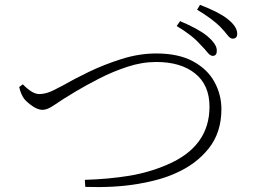

<svg xmlns="http://www.w3.org/2000/svg" viewBox="-20 -806 1040 790"><path d="M804 -623Q772 -660 707 -699L721 -719Q795 -688 831 -659Q872 -625 872 -599Q873 -577 856 -576Q845 -576 833.5 -590.5Q822 -605 804 -623ZM887 -695Q853 -729 791 -766L803 -786Q879 -757 915 -729Q955 -698 956 -669Q957 -647 937 -647Q927 -647 916 -661.5Q905 -676 887 -695ZM74 -459Q113 -419 141 -419Q158 -419 177 -425Q196 -431 240 -455Q283 -480 345 -510Q407 -540 479.5 -563Q552 -586 623 -586Q714 -586 773.5 -554Q833 -522 862 -469.5Q891 -417 891 -357Q891 -261 839 -195.5Q787 -130 702 -93Q641 -65 546 -49Q451 -33 331 -37L329 -66Q427 -69 510 -82.5Q593 -96 667 -128Q842 -202 842 -367Q842 -456 783 -503.5Q724 -551 623 -551Q564 -551 503.5 -531Q443 -511 388.5 -483Q334 -455 292 -430Q232 -394 203.5 -374Q175 -354 155 -354Q136 -354 113.5 -369.5Q91 -385 79 -400Q65 -420 59 -448Z"/></svg>

Font: Minh Nguyen ExtraLight
Style: Regular
Weight: 250
Designer: Ryoko NISHIZUKA 西塚涼子 (kana & ideographs); Frank Grießhammer (Latin, Greek & Cyrillic); Wenlong ZHANG 张文龙 (bopomofo); San
Foundry: Adobe
Version: Version 1.100;July 7, 2023;FontCreator 14.0.0.2814 64-bit